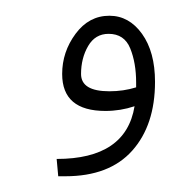

<svg xmlns="http://www.w3.org/2000/svg" viewBox="-20 -232 245 244"><path d="M63 -8Q119 -8 148 -40.5Q177 -73 177 -128Q177 -166 160.5 -189Q144 -212 119 -212Q93 -212 76 -189Q59 -166 59 -138Q59 -91 114 -91Q133 -91 151 -97Q140 -30 52 -30L54 -8ZM119 -116Q83 -116 83 -138Q83 -158 92 -173.5Q101 -189 118 -189Q138 -189 145.5 -170.5Q153 -152 153 -127V-121Q137 -116 119 -116Z"/></svg>

Font: Noto Sans Arabic Condensed Thin
Style: Regular
Weight: 250
Width: 3
Designer: Nadine Chahine
Foundry: Monotype Imaging Inc.
Version: 1.001